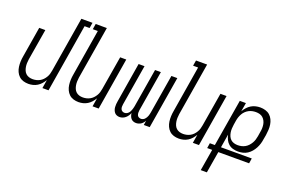

<svg xmlns="http://www.w3.org/2000/svg" viewBox="-113 -1160 2725 1799"><g transform="rotate(20 1250.0 -260.0)"><path d="M179 8Q152 8 127.5 0.5Q103 -7 85 -24Q67 -41 56.5 -64Q46 -87 42.5 -112.5Q39 -138 40 -164.5Q41 -191 46 -218L96 -520H157L105 -209Q102 -189 101.5 -170Q101 -151 104 -133Q107 -115 114 -98.5Q121 -82 134 -70Q147 -58 164.5 -52.5Q182 -47 202 -47Q219 -47 237 -51Q255 -55 271.5 -64Q288 -73 301 -86.5Q314 -100 324 -116.5Q334 -133 339 -150Q344 -167 347 -185L438 -735H549L540 -680H490L378 0H317L331 -85Q319 -65 303 -46.5Q287 -28 266.5 -15.5Q246 -3 223.5 2.5Q201 8 179 8Z M679 8Q652 8 627.5 0.5Q603 -7 585 -24Q567 -41 556.5 -64Q546 -87 542.5 -112.5Q539 -138 540 -164.5Q541 -191 546 -218L622 -680H572L581 -735H692L605 -209Q602 -189 601.5 -170Q601 -151 604 -133Q607 -115 614 -98.5Q621 -82 634 -70Q647 -58 664.5 -52.5Q682 -47 702 -47Q719 -47 737 -51Q755 -55 771.5 -64Q788 -73 801 -86.5Q814 -100 824 -116.5Q834 -133 839 -150Q844 -167 847 -185L903 -520H964L878 0H817L831 -85Q819 -65 803 -46.5Q787 -28 766.5 -15.5Q746 -3 723.5 2.5Q701 8 679 8Z M1088 8Q1073 8 1059.5 2.5Q1046 -3 1037.5 -13.5Q1029 -24 1024 -37.5Q1019 -51 1018 -65.5Q1017 -80 1018 -95.5Q1019 -111 1022 -126L1087 -520H1146L1079 -116Q1077 -103 1077 -91Q1077 -79 1081.5 -68Q1086 -57 1096 -51Q1106 -45 1118 -45Q1128 -45 1137.5 -49Q1147 -53 1155 -60.5Q1163 -68 1168 -77.5Q1173 -87 1176.5 -96.5Q1180 -106 1182.5 -115.5Q1185 -125 1187 -135L1251 -520H1309L1242 -116Q1240 -103 1240.5 -91Q1241 -79 1245 -68Q1249 -57 1259.5 -51Q1270 -45 1282 -45Q1292 -45 1301.5 -49Q1311 -53 1318.5 -60.5Q1326 -68 1331.5 -77.5Q1337 -87 1340.5 -96.5Q1344 -106 1346 -115.5Q1348 -125 1350 -135L1414 -520H1473L1387 0H1328L1335 -46Q1329 -34 1320.5 -24Q1312 -14 1301 -6.5Q1290 1 1277 4.5Q1264 8 1252 8Q1237 8 1223.5 2.5Q1210 -3 1201.5 -13.5Q1193 -24 1188 -37.5Q1183 -51 1182 -66Q1176 -51 1167 -37.5Q1158 -24 1145.5 -13.5Q1133 -3 1118 2.5Q1103 8 1088 8Z M1679 8Q1652 8 1627.5 0.5Q1603 -7 1585 -24Q1567 -41 1556.5 -64Q1546 -87 1542.5 -112.5Q1539 -138 1540 -164.5Q1541 -191 1546 -218L1622 -680H1572L1581 -735H1692L1605 -209Q1602 -189 1601.5 -170Q1601 -151 1604 -133Q1607 -115 1614 -98.5Q1621 -82 1634 -70Q1647 -58 1664.5 -52.5Q1682 -47 1702 -47Q1719 -47 1737 -51Q1755 -55 1771.5 -64Q1788 -73 1801 -86.5Q1814 -100 1824 -116.5Q1834 -133 1839 -150Q1844 -167 1847 -185L1903 -520H1964L1878 0H1817L1831 -85Q1819 -65 1803 -46.5Q1787 -28 1766.5 -15.5Q1746 -3 1723.5 2.5Q1701 8 1679 8Z M1974 215 2010 0H1960L1968 -51H2018L2096 -520H2157L2142 -433Q2155 -455 2171.5 -473.5Q2188 -492 2208.5 -504.5Q2229 -517 2252.5 -522.5Q2276 -528 2298 -528Q2325 -528 2350.5 -520.5Q2376 -513 2394.5 -496.5Q2413 -480 2424 -457Q2435 -434 2439 -408.5Q2443 -383 2441.5 -356Q2440 -329 2436 -302L2428 -258Q2425 -235 2418 -212Q2411 -189 2399.5 -167Q2388 -145 2371.5 -125.5Q2355 -106 2334 -92.5Q2313 -79 2289 -73.5Q2265 -68 2242 -68Q2215 -68 2190 -75Q2165 -82 2146.5 -98.5Q2128 -115 2117 -137.5Q2106 -160 2101 -185L2079 -51H2386L2378 0H2071L2035 215ZM2219 -123Q2237 -123 2255.5 -127Q2274 -131 2291 -140.5Q2308 -150 2321.5 -164.5Q2335 -179 2345 -196Q2355 -213 2360.5 -231Q2366 -249 2369 -267L2376 -311Q2380 -331 2380.5 -350Q2381 -369 2378 -387.5Q2375 -406 2366.5 -422.5Q2358 -439 2344.5 -451Q2331 -463 2313 -468Q2295 -473 2275 -473Q2258 -473 2240 -469.5Q2222 -466 2205 -457Q2188 -448 2174 -434.5Q2160 -421 2150.5 -404.5Q2141 -388 2135 -370.5Q2129 -353 2126 -335L2119 -291Q2116 -271 2115 -251.5Q2114 -232 2117 -213Q2120 -194 2127.5 -176.5Q2135 -159 2148.5 -146.5Q2162 -134 2180.5 -128.5Q2199 -123 2219 -123Z"/></g></svg>

Font: Iosevka Light Oblique
Style: Regular
Weight: 300
Italic angle: -9°
Monospace: yes
Designer: Belleve Invis
Foundry: Belleve Invis
Version: Version 32.5.0; ttfautohint (v1.8.4)